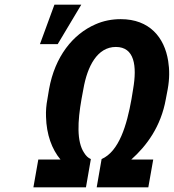

<svg xmlns="http://www.w3.org/2000/svg" viewBox="-20 -802 744 822"><path d="M690 -378 698 -420C706 -464 706 -504 700 -541C684 -642 620 -720 497 -720C459 -720 423 -713 389 -698C292 -656 215 -560 190 -420L183 -378C178 -352 176 -327 177 -302C179 -226 202 -163 239 -119H144L123 0H348L369 -121C357 -126 348 -135 340 -148C308 -196 312 -282 329 -378L337 -421C354 -519 397 -601 476 -601C556 -601 567 -520 550 -421L543 -378C523 -266 490 -154 415 -121L394 0H615L636 -119H542C608 -178 669 -260 690 -378ZM213 -782 151 -613H227L328 -782Z"/></svg>

Font: Asimov
Style: NarIt
Weight: 500
Designer: Google
Version: Version 2.000980; 2014